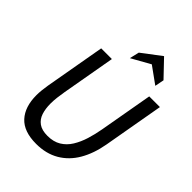

<svg xmlns="http://www.w3.org/2000/svg" viewBox="-270 -1069 1207 1207"><g transform="rotate(45 334.0 -465.5)"><path d="M280 14Q170 14 117.5 -43.5Q65 -101 65 -204Q65 -226 67.5 -249Q70 -272 74 -297L145 -700H240L177 -343Q172 -314 168.5 -285Q165 -256 165 -229Q165 -184 176.5 -148.5Q188 -113 216.5 -92.5Q245 -72 295 -72Q348 -72 385 -94.5Q422 -117 446 -156Q470 -195 485 -243.5Q500 -292 509 -343L572 -700H667L596 -297Q579 -201 538.5 -131.5Q498 -62 433 -24Q368 14 280 14ZM316 -784 331 -848 459 -945 564 -835 552 -774 441 -854Z"/></g></svg>

Font: Cabin VF Beta
Style: Italic
Weight: 400
Italic angle: -7°
Designer: Pablo Impallari
Foundry: Pablo Impallari. http://www.impallari.com Igino Marini. http://www.ikern.com
Version: Version 2.300